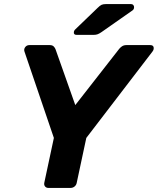

<svg xmlns="http://www.w3.org/2000/svg" viewBox="-20 -921 773 941"><path d="M217 0Q207 0 201 -7Q195 -14 197 -25L244 -245L100 -668Q96 -680 103.5 -690Q111 -700 124 -700H224Q237 -700 243.5 -693Q250 -686 252 -680L349 -406L563 -680Q567 -686 576.5 -693Q586 -700 599 -700H716Q731 -700 733 -689Q735 -678 727 -668L403 -245L356 -25Q354 -14 345.5 -7Q337 0 326 0ZM356 -750Q340 -750 342 -764Q343 -772 350 -778L458 -882Q470 -894 478 -897.5Q486 -901 499 -901H621Q630 -901 634 -895.5Q638 -890 637 -883Q636 -874 628 -869L478 -764Q468 -757 459.5 -753.5Q451 -750 438 -750Z"/></svg>

Font: Rubik SemiBold
Style: Italic
Weight: 600
Italic angle: -12°
Designer: Hubert and Fischer
Foundry: Hubert and Fischer
Version: Version 2.300;gftools[0.9.30]